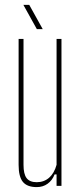

<svg xmlns="http://www.w3.org/2000/svg" viewBox="-20 -759 331 784"><path d="M130 5Q91 5 73.5 -16.2Q56 -37.5 56 -86V-600H76V-86Q76 -48 88.8 -31.5Q101.5 -15 130 -15Q159.5 -15 180.5 -33.2Q201.5 -51.5 211 -86V-600H231V0H211V-47H203Q193.5 -22.5 174.5 -8.8Q155.5 5 130 5ZM130.5 -640 75.5 -739H99.5L154.5 -640Z"/></svg>

Font: Big Shoulders Thin
Style: Regular
Weight: 100
Designer: Patric King
Foundry: XO Type Co
Version: Version 2.002